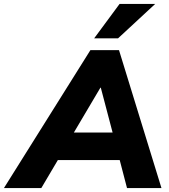

<svg xmlns="http://www.w3.org/2000/svg" viewBox="-80 -961 863 981"><path d="M-60 0 382 -705H528L745 0H569L522 -180L573 -143H173L235 -176L131 0ZM433 -513 278 -251 256 -284H536L505 -247L435 -513ZM401 -765 531 -941H713L523 -765Z"/></svg>

Font: Nunito Sans 12pt Black
Style: Italic
Weight: 900
Italic angle: -9°
Designer: Vernon Adams
Foundry: Vernon Adams
Version: Version 3.101;gftools[0.9.27]